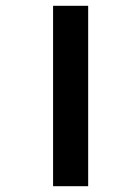

<svg xmlns="http://www.w3.org/2000/svg" viewBox="-20 -642 410 662"><path d="M163 -622H284V0H163Z"/></svg>

Font: Noto Sans Devanagari UI ExtraCondensed
Style: Bold
Weight: 700
Width: 2
Designer: Jelle Bosma - Monotype Design Team
Foundry: Monotype Imaging Inc.
Version: Version 2.004